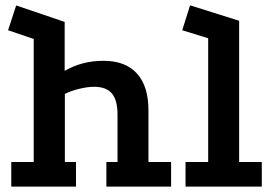

<svg xmlns="http://www.w3.org/2000/svg" viewBox="-20 -692 1015 712"><path d="M21.8 0V-91.2H105V-547.5L10 -579.8L40 -671.8L219.8 -610.8V-429Q283.2 -466.5 364.2 -466.5Q445 -466.5 487.8 -419.5Q530.5 -372.5 530.5 -283.2V-91.2H614.5V0H374.5V-91.2H415.8V-267.2Q415.8 -320.8 394.8 -345.5Q373.8 -370.2 328.5 -370.2Q306 -370.2 275.5 -363Q245 -355.8 220.5 -343.8V-91.2H261.8V0Z M668 0V-91.2H752V-550.2L655.8 -579.8L684.8 -672.2L866.8 -615V-91.2H950.8V0Z"/></svg>

Font: Podkova VF Beta
Style: Regular
Weight: 400
Designer: Ilya Yudin
Foundry: Cyreal (www.cyreal.org)
Version: Version 2.100